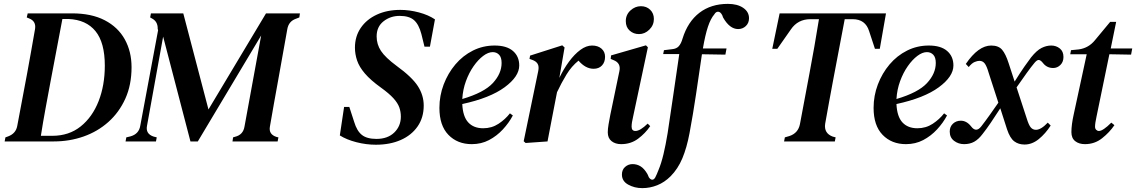

<svg xmlns="http://www.w3.org/2000/svg" viewBox="-20 -730 5864 991"><path d="M4 0 8 -21 22 -26Q62 -41 69 -80L120 -351Q130 -404 140.5 -464.5Q151 -525 161 -581Q167 -621 130 -635L118 -640L123 -661H352Q452 -661 520.5 -625.5Q589 -590 624 -527Q659 -464 659 -383Q659 -292 627 -221Q595 -150 539.5 -100.5Q484 -51 411.5 -25.5Q339 0 258 0ZM191 -29H250Q336 -29 396.5 -77.5Q457 -126 489 -208Q521 -290 521 -391Q521 -510 473 -569Q425 -628 334 -632H302L241 -310Q228 -240 215 -170Q202 -100 191 -29Z M628 0 632 -21 653 -26Q697 -38 704 -81L796 -574L794 -581Q795 -620 762 -636L755 -640L759 -661H926L1056 -165L1353 -661H1528L1525 -640L1507 -633Q1470 -620 1463 -580L1415 -312Q1404 -251 1393.5 -193Q1383 -135 1373 -76Q1366 -36 1408 -23L1417 -21L1413 0H1180L1183 -21L1193 -24Q1235 -34 1242 -77L1328 -547L1001 0H963L822 -541L739 -82Q730 -39 773 -25L789 -21L785 0Z M1920 17Q1870 17 1819.5 4Q1769 -9 1734 -31L1756 -178H1783L1808 -101Q1822 -54 1848 -33.5Q1874 -13 1923 -13Q1981 -13 2015 -46Q2049 -79 2049 -128Q2049 -153 2041 -175.5Q2033 -198 2011 -222.5Q1989 -247 1946 -278Q1893 -316 1863.5 -350.5Q1834 -385 1823 -418Q1812 -451 1812 -484Q1812 -542 1842 -586Q1872 -630 1925 -654.5Q1978 -679 2046 -679Q2093 -679 2142 -666Q2191 -653 2225 -630L2199 -489H2171L2155 -554Q2142 -604 2117 -626Q2092 -648 2043 -648Q1995 -648 1959.5 -620Q1924 -592 1924 -542Q1924 -501 1946.5 -467Q1969 -433 2027 -390Q2107 -332 2137 -285Q2167 -238 2167 -185Q2167 -123 2135.5 -77.5Q2104 -32 2048.5 -7.5Q1993 17 1920 17Z M2415 14Q2341 14 2294.5 -34Q2248 -82 2248 -173Q2248 -236 2270 -294Q2292 -352 2330.5 -397.5Q2369 -443 2421 -469Q2473 -495 2533 -495Q2595 -495 2627.5 -467Q2660 -439 2660 -392Q2660 -335 2584.5 -279.5Q2509 -224 2366 -193Q2369 -128 2397 -98Q2425 -68 2474 -68Q2518 -68 2553 -91Q2588 -114 2612 -145L2627 -134Q2607 -96 2575.5 -62Q2544 -28 2504 -7Q2464 14 2415 14ZM2523 -461Q2500 -461 2474 -441.5Q2448 -422 2424.5 -388.5Q2401 -355 2385 -311.5Q2369 -268 2366 -219Q2478 -252 2523.5 -301Q2569 -350 2569 -405Q2569 -434 2556 -447.5Q2543 -461 2523 -461Z M2693 8 2683 -1 2758 -363Q2763 -387 2755 -400.5Q2747 -414 2727 -421L2713 -426L2716 -443L2882 -496L2894 -485L2867 -328Q2889 -374 2917 -412Q2945 -450 2975.5 -472.5Q3006 -495 3036 -495Q3066 -495 3084.5 -479Q3103 -463 3103 -437Q3103 -409 3087 -392Q3071 -375 3044 -375Q3002 -375 2966 -417Q2930 -388 2904 -345.5Q2878 -303 2855 -254L2847 -213Q2837 -160 2826.5 -107Q2816 -54 2806 0Z M3278 -554Q3250 -554 3230 -572Q3210 -590 3210 -621Q3210 -654 3234 -676Q3258 -698 3288 -698Q3317 -698 3336 -679.5Q3355 -661 3355 -632Q3355 -600 3331.5 -577Q3308 -554 3278 -554ZM3186 14Q3156 14 3136.5 -1.5Q3117 -17 3117 -47Q3117 -64 3121 -88Q3125 -112 3130 -137L3177 -363Q3186 -405 3146 -420L3132 -426L3134 -444L3314 -496L3324 -486L3248 -129Q3244 -112 3242 -99.5Q3240 -87 3240 -76Q3240 -54 3260 -54Q3284 -54 3323 -92L3336 -79Q3311 -42 3273.5 -14Q3236 14 3186 14Z M3295 241Q3255 241 3222.5 223Q3190 205 3190 171Q3190 146 3206.5 131.5Q3223 117 3245 117Q3268 117 3287 129Q3306 141 3322 169L3329 185Q3337 197 3346 197.5Q3355 198 3362 186Q3366 178 3370 169Q3374 160 3379 147Q3393 114 3404.5 66Q3416 18 3426 -43Q3441 -141 3455.5 -242Q3470 -343 3486 -451H3403L3407 -471L3448 -476Q3472 -478 3484 -492Q3496 -506 3503 -531Q3530 -618 3590 -664Q3650 -710 3737 -710Q3786 -710 3816 -689.5Q3846 -669 3846 -636Q3846 -611 3829.5 -595.5Q3813 -580 3790 -580Q3746 -580 3712 -640L3708 -651Q3699 -669 3687 -669.5Q3675 -670 3667 -656Q3648 -634 3634 -592Q3620 -550 3608 -480H3730L3724 -448L3603 -450Q3588 -347 3572.5 -243Q3557 -139 3539 -43Q3525 32 3502 87Q3479 142 3441 180Q3410 211 3372.5 226Q3335 241 3295 241Z M4027 0 4031 -21 4055 -28Q4100 -43 4109 -90L4158 -351Q4170 -415 4183.5 -491Q4197 -567 4207 -631H4163Q4098 -631 4062 -578L3992 -478H3966L4004 -661H4553L4521 -478H4496L4466 -569Q4447 -631 4381 -631H4340L4279 -310Q4269 -259 4259 -202Q4249 -145 4239 -91Q4232 -42 4278 -25L4293 -21L4289 0Z M4656 14Q4582 14 4535.5 -34Q4489 -82 4489 -173Q4489 -236 4511 -294Q4533 -352 4571.5 -397.5Q4610 -443 4662 -469Q4714 -495 4774 -495Q4836 -495 4868.5 -467Q4901 -439 4901 -392Q4901 -335 4825.5 -279.5Q4750 -224 4607 -193Q4610 -128 4638 -98Q4666 -68 4715 -68Q4759 -68 4794 -91Q4829 -114 4853 -145L4868 -134Q4848 -96 4816.5 -62Q4785 -28 4745 -7Q4705 14 4656 14ZM4764 -461Q4741 -461 4715 -441.5Q4689 -422 4665.5 -388.5Q4642 -355 4626 -311.5Q4610 -268 4607 -219Q4719 -252 4764.5 -301Q4810 -350 4810 -405Q4810 -434 4797 -447.5Q4784 -461 4764 -461Z M4956 14Q4927 14 4904.5 -3Q4882 -20 4882 -51Q4882 -76 4898.5 -91.5Q4915 -107 4939 -107Q4969 -107 4992 -78Q5018 -43 5045 -78Q5066 -105 5088 -136Q5110 -167 5133 -200L5083 -354Q5073 -389 5062.5 -402.5Q5052 -416 5035 -416Q5025 -416 5010.5 -410Q4996 -404 4980 -384L4965 -400Q5030 -495 5096 -495Q5134 -495 5152.5 -473Q5171 -451 5186 -404L5217 -309Q5245 -354 5268 -387Q5291 -420 5302 -434Q5331 -470 5356 -482.5Q5381 -495 5406 -495Q5431 -495 5450 -480Q5469 -465 5469 -436Q5469 -410 5453 -394.5Q5437 -379 5416 -379Q5383 -379 5363 -405Q5352 -419 5342.5 -420.5Q5333 -422 5319 -405Q5303 -386 5278.5 -352Q5254 -318 5227 -279L5279 -120Q5290 -84 5300.5 -72Q5311 -60 5327 -60Q5353 -60 5388 -97L5403 -82Q5376 -40 5341.5 -12Q5307 16 5268 16Q5237 16 5215 -0.5Q5193 -17 5178 -62L5143 -171Q5116 -129 5093.5 -96Q5071 -63 5052 -39Q5031 -11 5008.5 1.5Q4986 14 4956 14Z M5580 14Q5549 14 5529.5 -1.5Q5510 -17 5510 -48Q5510 -86 5522 -140L5589 -450H5504L5508 -471L5548 -475Q5599 -482 5632 -523L5710 -617H5741L5713 -480H5824L5818 -448L5706 -450L5640 -130Q5636 -112 5634 -98.5Q5632 -85 5632 -76Q5632 -66 5638 -60Q5644 -54 5652 -54Q5673 -54 5716 -97L5732 -84Q5707 -47 5668.5 -16.5Q5630 14 5580 14Z"/></svg>

Font: DM Serif Text
Style: Italic
Weight: 400
Italic angle: -12°
Designer: Colophon Foundry, Frank Grießhammer
Foundry: Colophon Foundry
Version: Version 5.100; ttfautohint (v1.8.2)